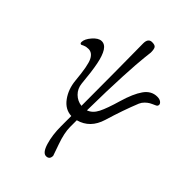

<svg xmlns="http://www.w3.org/2000/svg" viewBox="-260 -721 1111 1111"><g transform="rotate(45 295.0 -165.5)"><path d="M72 -328Q54 -328 40 -322L25 -315Q15 -315 15 -327Q15 -352 41.5 -382.5Q68 -413 93 -414Q120 -415 138 -387Q156 -359 167 -304Q178 -249 186 -158Q190 -120 215.5 -95Q241 -70 276 -66Q276 -229 275 -350.5Q274 -472 273.5 -522.5Q273 -573 273 -574Q273 -616 305 -616Q328 -616 335 -606Q342 -596 342 -568Q342 -565 336.5 -518.5Q331 -472 325 -355.5Q319 -239 317 -70Q351 -82 371 -121.5Q391 -161 415 -244Q439 -326 470 -370Q501 -414 549 -414Q568 -414 579 -406Q590 -398 590 -388Q590 -377 578 -372Q555 -362 544.5 -356Q534 -350 521.5 -338Q509 -326 502 -310Q465 -219 431 -106Q402 -11 316 12V67Q316 115 340.5 184Q365 253 365 254Q365 285 337 285Q310 285 293 229Q276 173 276 100V17Q224 15 189 -32.5Q154 -80 148 -146Q138 -258 120.5 -293Q103 -328 72 -328Z"/></g></svg>

Font: EB Garamond 08
Style: Regular
Weight: 400
Version: Version 0.016 ; ttfautohint (v1.5)